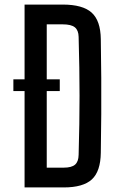

<svg xmlns="http://www.w3.org/2000/svg" viewBox="-20 -820 513 840"><path d="M38.5 -473H241.5V-421.5H38.5ZM87.5 0V-800H254Q342 -800 381 -764.8Q420 -729.5 421 -649Q422.5 -560 423 -480Q423.5 -400 423 -320.2Q422.5 -240.5 421 -151.5Q420 -70.5 382 -35.2Q344 0 258.5 0ZM184.5 -86.5H258.5Q293.5 -86.5 308.5 -99.8Q323.5 -113 324 -142.5Q326 -213.5 327 -276.8Q328 -340 328 -400.5Q328 -461 327 -524.2Q326 -587.5 324 -658.5Q323.5 -687.5 307.5 -700.5Q291.5 -713.5 254 -713.5H184.5Z"/></svg>

Font: Big Shoulders Text Thin SemiBold
Style: Regular
Weight: 600
Version: Version 2.002